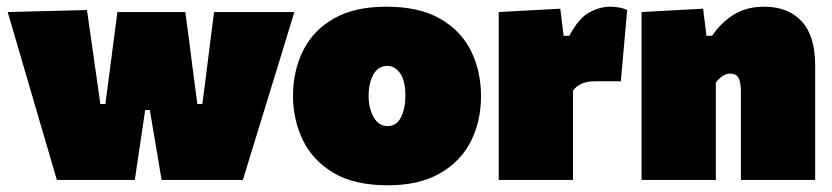

<svg xmlns="http://www.w3.org/2000/svg" viewBox="-20 -538 2487 574"><path d="M150 0Q136 -47.5 122.2 -95Q108.5 -142.5 94 -191L68 -280Q51.5 -336.5 35.5 -391.2Q19.5 -446 3 -502L240 -508Q246 -466 252.5 -420.5Q259 -375 265 -332.5L280 -227H295L309 -333.5Q314.5 -376.5 320 -417.8Q325.5 -459 331 -502H534Q539.5 -461.5 545.2 -418.2Q551 -375 556 -333L570 -227H585L599 -336.5Q604 -376 609.5 -420.2Q615 -464.5 620 -502H860Q843 -446 826 -390.5Q809 -335 792 -280L765 -192Q750 -143.5 735.2 -95Q720.5 -46.5 706 0H463Q458 -31.5 452.2 -65.5Q446.5 -99.5 441 -131L428 -209H414L402 -128Q397.5 -98 392.5 -64.5Q387.5 -31 383 0Z M1140 16Q1039 16 976.5 -21.5Q914 -59 885 -120Q856 -181 856 -251Q856 -326 886 -386.5Q916 -447 977.8 -482.5Q1039.5 -518 1135 -518Q1233 -518 1295.5 -482.2Q1358 -446.5 1388 -386Q1418 -325.5 1418 -251Q1418 -174 1386.8 -113.8Q1355.5 -53.5 1293.5 -18.8Q1231.5 16 1140 16ZM1139 -161Q1166 -161 1179 -188Q1192 -215 1192 -251Q1192 -297 1176.2 -319Q1160.5 -341 1138 -341Q1111 -341 1096.5 -315.5Q1082 -290 1082 -251Q1082 -215 1097 -188Q1112 -161 1139 -161Z M1471 0V-502L1655 -512L1665 -431H1682Q1710 -483.5 1741.5 -500.8Q1773 -518 1805 -518Q1813.5 -518 1828 -516Q1842.5 -514 1855 -508L1836 -295H1760Q1733 -295 1717.2 -287Q1701.5 -279 1693 -267V0Z M1898 0V-502L2082 -512L2092 -431H2109Q2136 -471 2174 -494.5Q2212 -518 2265 -518Q2335.5 -518 2376.2 -474.8Q2417 -431.5 2417 -342V0H2195V-265Q2195 -291.5 2188 -304.8Q2181 -318 2163 -318Q2150.5 -318 2139.5 -310.2Q2128.5 -302.5 2120 -291V0Z"/></svg>

Font: Commissioner Black
Style: Regular
Weight: 900
Designer: Kostas Bartsokas
Foundry: Kostas Bartsokas
Version: Version 1.000; ttfautohint (v1.8.3)